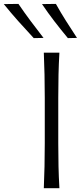

<svg xmlns="http://www.w3.org/2000/svg" viewBox="-135 -990 428 1010"><path d="M95.5 0Q98 -60 99.2 -115.2Q100.5 -170.5 100.5 -236.5V-475Q100.5 -541 99.2 -597Q98 -653 95.5 -713H177.5Q174 -653 172.8 -597Q171.5 -541 171.5 -475V-236.5Q171.5 -170.5 172.8 -115.2Q174 -60 177.5 0ZM42.5 -789.5Q1.5 -833.5 -38.2 -878Q-78 -922.5 -115 -968.5L-38 -969.5Q-7.5 -924.5 25.8 -880Q59 -835.5 94 -790.5ZM222 -789.5Q185.5 -833.5 151.2 -878Q117 -922.5 86 -968.5L159 -969.5Q184 -924.5 212.2 -880Q240.5 -835.5 270 -790.5Z"/></svg>

Font: Commissioner Flair Light
Style: Regular
Weight: 300
Designer: Kostas Bartsokas
Foundry: Kostas Bartsokas
Version: Version 1.000; ttfautohint (v1.8.3)